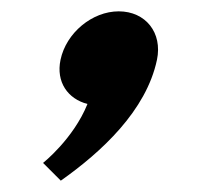

<svg xmlns="http://www.w3.org/2000/svg" viewBox="-20 -186 354 342"><path d="M191.5 -165.8C144.2 -165.8 97.9 -127.5 87.8 -79.5C79.5 -39.8 100.9 -9.8 135.8 -0.8C110.7 61.5 56.7 104.2 56.7 104.2L88.3 135.8C160.6 84.8 240.5 11.2 259.6 -79.5C269.7 -127.5 239.5 -165.8 191.5 -165.8Z"/></svg>

Font: Hussar
Style: BdOblTwo
Weight: 700
Foundry: Cannot Into Space Fonts
Version: Version 2.00